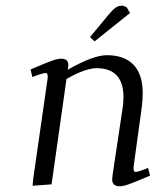

<svg xmlns="http://www.w3.org/2000/svg" viewBox="-20 -651 563 678"><path d="M87.9 -405.8Q142.6 -429.2 163.1 -436.5Q183.6 -443.8 195.8 -443.8Q221.2 -443.8 221.2 -421.9Q221.2 -416 220.2 -411.1L219.2 -404.8Q309.6 -456.1 356.9 -456.1Q419.4 -456.1 451.7 -422.1Q483.9 -388.2 483.9 -323.2Q483.9 -298.8 481 -274.9L452.1 -64.9Q449.2 -43.9 459 -43.9Q468.3 -43.9 502.9 -58.1L509.8 -30.8Q455.6 -7.8 435.3 -0.5Q415 6.8 402.8 6.8Q376 6.8 376 -18.1Q376 -21.5 377.9 -35.2L413.1 -270Q416 -291.5 416 -308.1Q416 -410.2 320.8 -410.2Q281.7 -410.2 214.8 -372.1L162.1 0L95.2 4.9L97.2 -19L147.9 -372.1Q150.9 -393.1 141.1 -393.1Q129.9 -393.1 94.2 -378.9ZM297.9 -520 361.8 -597.2Q377.4 -616.2 387.7 -623.5Q397.9 -630.9 410.2 -630.9Q414.6 -630.9 418.9 -629.2Q423.3 -627.4 425.8 -626L428.2 -624L439 -605L314 -504.9Z"/></svg>

Font: Dehuti
Style: Italic
Weight: 400
Version: Version 1.2